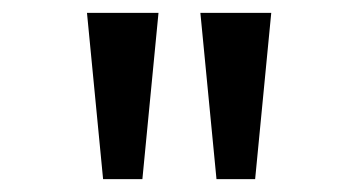

<svg xmlns="http://www.w3.org/2000/svg" viewBox="-20 -749 542 298"><path d="M140 -471 115 -729H226L201 -471ZM316 -471 291 -729H401L376 -471Z"/></svg>

Font: ltelugu85
Style: Book
Weight: 400
Designer: Jelle Bosma - Monotype Design Team
Foundry: Monotype Imaging Inc.
Version: Version 2.003